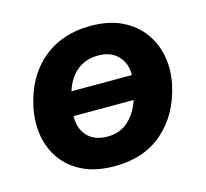

<svg xmlns="http://www.w3.org/2000/svg" viewBox="-82 -606 763 712"><g transform="rotate(-15 299.0 -250.0)"><path d="M276 13Q204.5 13 154.5 -11Q104.5 -35 75 -76.2Q45.5 -117.5 37 -169.2Q28.5 -221 40 -276.5Q63.5 -388.5 137.8 -450.8Q212 -513 322 -513Q391 -513 441 -489Q491 -465 521 -424Q551 -383 560.5 -331.2Q570 -279.5 558 -223.5Q534.5 -114.5 461.8 -50.8Q389 13 276 13ZM320.5 -399.5Q272 -399.5 239.2 -372.2Q206.5 -345 191.5 -297H423.5Q424.5 -341 397.5 -370.2Q370.5 -399.5 320.5 -399.5ZM277.5 -100Q326.5 -100 358.5 -129.5Q390.5 -159 406 -206H175.5Q174 -157.5 201.2 -128.8Q228.5 -100 277.5 -100Z"/></g></svg>

Font: Commissioner
Style: Bold Italic
Weight: 700
Italic angle: -12°
Designer: Kostas Bartsokas
Foundry: Kostas Bartsokas
Version: Version 1.000; ttfautohint (v1.8.3)